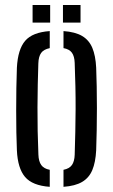

<svg xmlns="http://www.w3.org/2000/svg" viewBox="-20 -729 445 756"><path d="M46.5 -137.3Q45.1 -167.1 44.4 -207.9Q43.7 -248.6 43.7 -293.7Q43.7 -338.8 44.4 -382.7Q45.1 -426.6 46.5 -462.5Q50.3 -534.7 79.1 -568.3Q107.9 -601.9 175.9 -606.6V-539.5Q152.2 -534.7 142 -520.6Q131.9 -506.4 131 -479.8Q129.6 -440.6 128.7 -396.8Q127.8 -353 127.6 -306.6Q127.4 -260.3 128.3 -213.3Q129.3 -166.3 131.2 -120.4Q132.1 -93.8 142.4 -79.2Q152.7 -64.7 175.9 -60.4V6.6Q107.7 1.8 78.7 -32.2Q49.7 -66.3 46.5 -137.3ZM230 6.6V-60.4Q253.5 -65.1 263.3 -79.4Q273.2 -93.8 274.1 -119.2Q275.6 -164.5 276.5 -209.2Q277.5 -253.9 277.7 -298.8Q277.9 -343.7 276.9 -389.1Q276 -434.6 274.1 -481.4Q273.2 -507.5 263.1 -521.5Q253.1 -535.4 230 -539.6V-606.6Q276 -603.4 303.3 -587.4Q330.6 -571.3 343.5 -540.6Q356.4 -509.8 358.7 -462.5Q360.1 -429.6 360.8 -388.5Q361.6 -347.5 361.6 -303.5Q361.6 -259.4 360.8 -216.7Q360.1 -174 358.7 -137.3Q356.3 -89.8 343.4 -59.2Q330.5 -28.6 303.2 -12.6Q275.9 3.4 230 6.6ZM227.9 -640V-709.2H297.1V-640ZM108.3 -640V-709.2H177.5V-640Z"/></svg>

Font: Big Shoulders Stencil Text SC Thin
Style: Regular
Weight: 100
Designer: Patric King
Foundry: XO Type Co
Version: Version 2.001